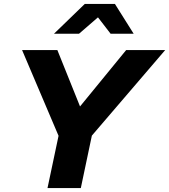

<svg xmlns="http://www.w3.org/2000/svg" viewBox="-20 -954 858 974"><path d="M221 0 277 -265 92 -700H271L386 -414L620 -700H818L446 -266L390 0ZM254 -783 410 -934H563L658 -783H541L477 -866L381 -783Z"/></svg>

Font: Red Hat Text
Style: Bold Italic
Weight: 700
Italic angle: -12°
Designer: Pentagram, MCKL
Foundry: Pentagram, MCKL
Version: Version 1.023; ttfautohint (v1.8.3)